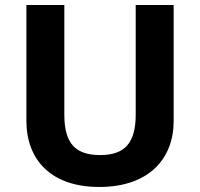

<svg xmlns="http://www.w3.org/2000/svg" viewBox="-20 -734 796 764"><path d="M671 -252V-714H520V-278C520 -167 478 -117 379 -117C284 -117 236 -159 236 -277V-714H85V-254C85 -95 186 10 375 10C574 10 671 -104 671 -252Z"/></svg>

Font: Noto Sans Javanese
Style: Bold
Weight: 700
Designer: Monotype Design Team
Foundry: Monotype Imaging Inc.
Version: Version 2.005